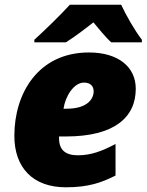

<svg xmlns="http://www.w3.org/2000/svg" viewBox="-20 -786 623 816"><path d="M126 -617V-606H260C301 -632 340 -662 377 -691C395 -669 431 -625 453 -606H583V-617C553 -656 515 -722 495 -766H277C238 -723 172 -659 126 -617ZM260 10C356 10 412 -10 471 -40V-174C414 -144 367 -126 311 -126C258 -126 231 -149 231 -198V-206H260C466 -206 557 -287 557 -409C557 -502 482 -563 358 -563C143 -563 41 -390 41 -209C41 -73 120 10 260 10ZM264 -324H250C257 -375 293 -435 337 -435C365 -435 378 -419 378 -398C378 -364 349 -324 264 -324Z"/></svg>

Font: Noto Sans Black
Style: Italic
Weight: 900
Italic angle: -12°
Designer: Monotype Design Team
Foundry: Monotype Imaging Inc.
Version: Version 2.013